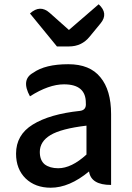

<svg xmlns="http://www.w3.org/2000/svg" viewBox="-20 -864 615 897"><path d="M217 13Q145 13 100 -30Q55 -74 55 -146Q55 -234 133 -282Q212 -331 354 -346Q384 -350 381 -382Q382 -470 279 -470Q208 -470 120 -414Q77 -492 135 -524Q191 -564 299 -564Q400 -564 449 -503Q499 -443 499 -331V0Q405 0 396 -63Q304 13 217 13ZM252 -78Q314 -78 384 -142V-277Q266 -263 216 -233Q166 -203 166 -154Q166 -115 189 -96Q213 -78 252 -78ZM246 -647 120 -801Q167 -844 212 -804L302 -724L441 -844Q488 -801 450 -755L399 -693Q362 -647 302 -647Z"/></svg>

Font: Swei Half Moon CJK SC
Style: Medium
Weight: 500
Version: Version 2.071